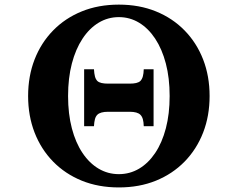

<svg xmlns="http://www.w3.org/2000/svg" viewBox="-20 -800 1040 840"><path d="M500 -779.8Q589.4 -779.8 662.1 -750.2Q734.9 -720.7 787.6 -666.7Q840.3 -612.8 868.7 -539.8Q897 -466.8 897 -379.9Q897 -293 868.7 -220Q840.3 -147 787.6 -93Q734.9 -39.1 662.1 -9.5Q589.4 20 500 20Q410.6 20 337.9 -9.5Q265.1 -39.1 212.4 -93Q159.7 -147 131.3 -220Q103 -293 103 -379.9Q103 -466.8 131.3 -539.8Q159.7 -612.8 212.4 -666.7Q265.1 -720.7 337.9 -750.2Q410.6 -779.8 500 -779.8ZM500 -725.1Q452.1 -725.1 411.6 -700.7Q371.1 -676.3 341.1 -630.9Q311 -585.4 294.4 -522Q277.8 -458.5 277.8 -379.9Q277.8 -301.8 294.4 -238.5Q311 -175.3 341.1 -130.6Q371.1 -85.9 411.6 -62Q452.1 -38.1 500 -38.1Q547.9 -38.1 588.4 -62Q628.9 -85.9 658.9 -130.6Q689 -175.3 705.6 -238.5Q722.2 -301.8 722.2 -379.9Q722.2 -458.5 705.6 -522Q689 -585.4 658.9 -630.9Q628.9 -676.3 588.4 -700.7Q547.9 -725.1 500 -725.1ZM391.1 -497.1Q392.1 -478.5 395.3 -466.1Q398.4 -453.6 405.8 -445.8Q412.6 -439.5 424.3 -436.8Q436 -434.1 453.1 -434.1H546.9Q564 -434.1 575.7 -436.8Q587.4 -439.5 594.2 -445.8Q601.6 -453.6 605 -466.1Q608.4 -478.5 608.9 -497.1H651.9V-248H608.9Q608.4 -266.1 605 -278.3Q601.6 -290.5 594.2 -297.9Q581.1 -311 546.9 -311H453.1Q418.9 -311 405.8 -297.9Q398.4 -290.5 395.3 -278.3Q392.1 -266.1 391.1 -248H348.1V-497.1Z"/></svg>

Font: BIZ UDPMincho
Style: Bold
Weight: 700
Designer: TypeBank Co., Ltd.
Foundry: Morisawa Inc.
Version: Version 1.06